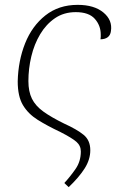

<svg xmlns="http://www.w3.org/2000/svg" viewBox="-20 -563 505 791"><path d="M263 208 245 191Q269 165 291 133.5Q313 102 313 61Q313 37 294.5 21Q276 5 229 -19Q174 -45 135 -69.5Q96 -94 74.5 -130Q53 -166 53 -228Q55 -313 83.5 -384.5Q112 -456 167 -499.5Q222 -543 300 -543Q368 -543 406 -511.5Q444 -480 437 -435Q433 -402 394 -401Q395 -406 395 -411Q395 -416 395 -421Q395 -458 370.5 -485.5Q346 -513 292 -513Q243 -513 206.5 -488Q170 -463 145.5 -422Q121 -381 109 -330.5Q97 -280 97 -229Q97 -186 111.5 -156.5Q126 -127 158.5 -103.5Q191 -80 244 -54Q297 -30 324.5 -7.5Q352 15 352 56Q352 94 329 130.5Q306 167 263 208Z"/></svg>

Font: Noto Serif ExtraLight
Style: Italic
Weight: 200
Italic angle: -12°
Designer: Monotype Design Team
Foundry: Monotype Imaging Inc.
Version: Version 2.014; ttfautohint (v1.8.4.7-5d5b)